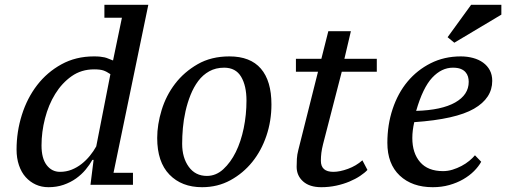

<svg xmlns="http://www.w3.org/2000/svg" viewBox="-20 -770 2109 800"><path d="M230 -54C207.3 -54 188.8 -63.3 174.5 -82C160.2 -100.7 153 -128 153 -164C153 -201.3 157.8 -238.8 167.5 -276.5C177.2 -314.2 191.3 -348.2 210 -378.5C228.7 -408.8 251.5 -433.5 278.5 -452.5C305.5 -471.5 336.7 -481 372 -481C388.7 -481 401.5 -479.5 410.5 -476.5C419.5 -473.5 429.3 -468.3 440 -461L381 -160C373.7 -146.7 364.8 -133.7 354.5 -121C344.2 -108.3 332.7 -97 320 -87C307.3 -77 293.5 -69 278.5 -63C263.5 -57 247.3 -54 230 -54ZM365 -104H370L357 0H534V-50H453L598 -750H415V-696H488L451 -518C443.7 -520.7 437.3 -523.2 432 -525.5C426.7 -527.8 421.2 -529.7 415.5 -531C409.8 -532.3 403.5 -533.3 396.5 -534C389.5 -534.7 381 -535 371 -535C321 -535 276 -524 236 -502C196 -480 162.2 -451 134.5 -415C106.8 -379 85.7 -337.7 71 -291C56.3 -244.3 49 -196.3 49 -147C49 -123 52.3 -101.2 59 -81.5C65.7 -61.8 75 -45.3 87 -32C99 -18.7 113 -8.3 129 -1C145 6.3 162.7 10 182 10C204.7 10 225.7 6.7 245 0C264.3 -6.7 281.7 -15.5 297 -26.5C312.3 -37.5 325.7 -49.8 337 -63.5C348.3 -77.2 357.7 -90.7 365 -104Z M635 -195C635 -128.3 652 -77.5 686 -42.5C720 -7.5 765.3 10 822 10C865.3 10 904.7 0.3 940 -19C975.3 -38.3 1005.7 -63.7 1031 -95C1056.3 -126.3 1076 -162.7 1090 -204C1104 -245.3 1111 -289 1111 -335C1111 -400.3 1096.3 -450 1067 -484C1037.7 -518 994 -535 936 -535C885.3 -535 841.2 -524.2 803.5 -502.5C765.8 -480.8 734.5 -453.7 709.5 -421C684.5 -388.3 665.8 -351.8 653.5 -311.5C641.2 -271.2 635 -232.3 635 -195ZM914 -488C946 -488 969.5 -475.5 984.5 -450.5C999.5 -425.5 1007 -392.3 1007 -351C1007 -311.7 1003.2 -273.3 995.5 -236C987.8 -198.7 976.8 -165.5 962.5 -136.5C948.2 -107.5 930.8 -83.7 910.5 -65C890.2 -46.3 867.3 -37 842 -37C810 -37 784.8 -49.7 766.5 -75C748.2 -100.3 739 -132.3 739 -171C739 -191.7 740 -213.5 742 -236.5C744 -259.5 747.7 -282.8 753 -306.5C758.3 -330.2 765.3 -352.8 774 -374.5C782.7 -396.2 793.3 -415.5 806 -432.5C818.7 -449.5 834 -463 852 -473C870 -483 890.7 -488 914 -488Z M1213 -525V-471H1305L1223 -145C1219.7 -132.3 1217.7 -120.2 1217 -108.5C1216.3 -96.8 1216 -85.7 1216 -75C1216 -50.3 1225 -30 1243 -14C1261 2 1286.3 10 1319 10C1340.3 10 1361 7.8 1381 3.5C1401 -0.8 1419.3 -6.5 1436 -13.5C1452.7 -20.5 1467.5 -28.3 1480.5 -37C1493.5 -45.7 1503.7 -54 1511 -62L1490 -102C1472.7 -86.7 1452.7 -74.8 1430 -66.5C1407.3 -58.2 1387 -54 1369 -54C1334.3 -54 1317 -69.3 1317 -100C1317 -111.3 1317.7 -122.3 1319 -133C1320.3 -143.7 1322.7 -155.7 1326 -169L1404 -471H1550V-525H1415L1442 -640H1348L1319 -525Z M1985 -96 1959 -123C1953 -115.7 1945.2 -108 1935.5 -100C1925.8 -92 1915 -84.8 1903 -78.5C1891 -72.2 1878.5 -67 1865.5 -63C1852.5 -59 1839.3 -57 1826 -57C1784 -57 1752.2 -69.5 1730.5 -94.5C1708.8 -119.5 1698 -153 1698 -195C1698 -205.7 1698.7 -216.3 1700 -227C1701.3 -237.7 1703.3 -249 1706 -261C1821.3 -269 1904.3 -287.7 1955 -317C2005.7 -346.3 2031 -385 2031 -433C2031 -449.7 2027.7 -464.3 2021 -477C2014.3 -489.7 2005 -500.3 1993 -509C1981 -517.7 1967 -524.2 1951 -528.5C1935 -532.8 1918 -535 1900 -535C1854 -535 1812.2 -525.5 1774.5 -506.5C1736.8 -487.5 1704.7 -462 1678 -430C1651.3 -398 1630.7 -360 1616 -316C1601.3 -272 1594 -225 1594 -175C1594 -116.3 1611.2 -70.8 1645.5 -38.5C1679.8 -6.2 1725.7 10 1783 10C1807.7 10 1830.7 7 1852 1C1873.3 -5 1892.7 -13 1910 -23C1927.3 -33 1942.3 -44.3 1955 -57C1967.7 -69.7 1977.7 -82.7 1985 -96ZM1867 -488C1880.3 -488 1891.2 -486.3 1899.5 -483C1907.8 -479.7 1914.5 -475.2 1919.5 -469.5C1924.5 -463.8 1928 -457.5 1930 -450.5C1932 -443.5 1933 -436.3 1933 -429C1933 -393 1914.2 -364.3 1876.5 -343C1838.8 -321.7 1784.7 -310 1714 -308C1732.7 -372.7 1755 -418.8 1781 -446.5C1807 -474.2 1835.7 -488 1867 -488ZM1943 -750 1845 -615 1873 -592 2069 -709V-750Z"/></svg>

Font: PT Serif Caption
Style: Italic
Weight: 400
Italic angle: -12°
Designer: A.Korolkova, O.Umpeleva, V.Yefimov
Foundry: ParaType Ltd
Version: Version 1.000W OFL